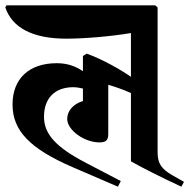

<svg xmlns="http://www.w3.org/2000/svg" viewBox="-20 -674 710 720"><path d="M255 -46 422 26 433 5 301 -64C190 -122 145 -171 145 -236C145 -306 186 -347 255 -347C266 -347 277 -345 291 -342V-295C256 -285 232 -259 232 -228C232 -186 296 -140 353 -140C377 -140 386 -148 386 -171V-356C414 -348 445 -337 471 -325V-69C504 -50 578 -12 660 26L670 8L626 -17C586 -40 571 -61 571 -102V-646L562 -654H4L0 -646C25 -572 99 -529 229 -529C294 -529 393 -537 471 -550V-386C429 -415 363 -452 305 -473L291 -464V-407C263 -426 232 -437 193 -437C89 -437 27 -379 27 -282C27 -184 92 -116 255 -46Z"/></svg>

Font: Nithya Ranjana DU
Style: Regular
Weight: 400
Designer: Designed by Tathagata Biswas and Noopur Datye with help from Ananda Maharjan, Callijatra
Foundry: Ek Type
Version: Version 1.000;Glyphs 3.2.3 (3260)